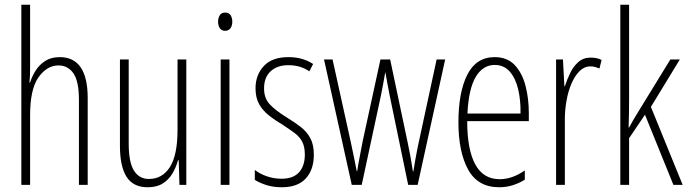

<svg xmlns="http://www.w3.org/2000/svg" viewBox="-20 -780 2906 810"><path d="M107 -503Q107 -480 106.5 -464.5Q106 -449 104 -432H107Q115 -458 130.5 -482.5Q146 -507 171 -523Q196 -539 232 -539Q350 -539 350 -366V0H313V-358Q313 -438 289.5 -471Q266 -504 227 -504Q178 -504 142.5 -454Q107 -404 107 -294V0H70V-760H107Z M766 -529V0H737L734 -104H731Q723 -75 708 -49Q693 -23 667.5 -6.5Q642 10 603 10Q542 10 514 -34Q486 -78 486 -165V-529H523V-174Q523 -96 545 -60.5Q567 -25 608 -25Q665 -25 697 -75.5Q729 -126 729 -233V-529Z M930 -727Q946 -727 953 -715.5Q960 -704 960 -689Q960 -671 952 -660.5Q944 -650 929 -650Q915 -650 907.5 -661Q900 -672 900 -688Q900 -704 907 -715.5Q914 -727 930 -727ZM948 -529V0H911V-529Z M1304 -127Q1304 -64 1270 -27Q1236 10 1169 10Q1132 10 1103 0.5Q1074 -9 1055 -21V-63Q1077 -46 1106.5 -36Q1136 -26 1168 -26Q1217 -26 1241.5 -53Q1266 -80 1266 -128Q1266 -160 1255.5 -181Q1245 -202 1224.5 -217.5Q1204 -233 1175 -252Q1141 -272 1114.5 -293Q1088 -314 1073 -341Q1058 -368 1058 -408Q1058 -463 1092.5 -501Q1127 -539 1197 -539Q1257 -539 1301 -510L1285 -479Q1248 -505 1196 -505Q1150 -505 1122 -479.5Q1094 -454 1094 -407Q1094 -366 1117.5 -340.5Q1141 -315 1189 -285Q1222 -265 1248 -245Q1274 -225 1289 -197.5Q1304 -170 1304 -127Z M1624 -377Q1619 -402 1614.5 -426.5Q1610 -451 1606 -474H1605Q1601 -451 1596.5 -426Q1592 -401 1587 -377L1506 0H1464L1347 -529H1383L1460 -180Q1467 -148 1473 -118Q1479 -88 1485 -58H1487Q1490 -80 1497 -116Q1504 -152 1510 -184L1585 -529H1626L1700 -178Q1712 -123 1722 -57H1724Q1728 -83 1731 -99.5Q1734 -116 1736.5 -130Q1739 -144 1743 -163L1822 -529H1858L1742 0H1702Z M2067 -539Q2120 -539 2151.5 -505.5Q2183 -472 2197 -418Q2211 -364 2211 -303V-269H1951Q1951 -149 1985 -86.5Q2019 -24 2088 -24Q2141 -24 2194 -61V-22Q2172 -8 2144.5 1Q2117 10 2086 10Q1996 10 1955 -64.5Q1914 -139 1914 -264Q1914 -391 1951.5 -465Q1989 -539 2067 -539ZM2067 -506Q2017 -506 1987 -455.5Q1957 -405 1952 -301H2176Q2177 -357 2166 -403.5Q2155 -450 2130.5 -478Q2106 -506 2067 -506Z M2472 -537Q2482 -537 2494.5 -535Q2507 -533 2518 -527L2509 -491Q2502 -494 2492 -497Q2482 -500 2471 -500Q2445 -500 2425 -480Q2405 -460 2391 -427.5Q2377 -395 2370 -355.5Q2363 -316 2363 -278V0H2326V-529H2355L2361 -416H2363Q2372 -444 2385.5 -472Q2399 -500 2420 -518.5Q2441 -537 2472 -537Z M2634 -365Q2634 -332 2633.5 -303Q2633 -274 2632 -242H2634Q2643 -258 2649.5 -270Q2656 -282 2665 -296L2808 -529H2848L2726 -329L2860 0H2821L2701 -296L2634 -197V0H2597V-760H2634Z"/></svg>

Font: Noto Sans Lao Looped ExtraCondensed ExtraLight
Style: Regular
Weight: 200
Width: 2
Designer: Mark Frömberg, Ben Mitchell
Foundry: The Fontpad Ltd
Version: Version 1.002; ttfautohint (v1.8.4.7-5d5b)